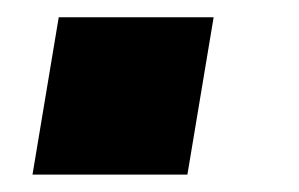

<svg xmlns="http://www.w3.org/2000/svg" viewBox="-20 -201 344 221"><path d="M17.4 0H195.7L225.9 -181.1H47.6Z"/></svg>

Font: TID UI Extra Bold
Style: Italic
Weight: 800
Italic angle: -9.39999°
Designer: The TID Project Authors
Foundry: Bakken & Bæck
Version: Version 1.001;hotconv 1.0.109;makeotfexe 2.5.65596